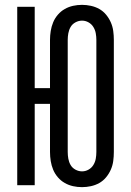

<svg xmlns="http://www.w3.org/2000/svg" viewBox="-20 -763 540 791"><path d="M318 8Q299 8 281 4Q263 0 247 -9Q231 -18 218.5 -32.5Q206 -47 199 -64Q192 -81 189 -99.5Q186 -118 186 -137V-335H123V0H51V-735H123V-400H186V-599Q186 -617 189 -635.5Q192 -654 199 -671Q206 -688 218.5 -702.5Q231 -717 247 -726Q263 -735 281 -739Q299 -743 318 -743Q336 -743 354.5 -739Q373 -735 389 -726Q405 -717 417 -702.5Q429 -688 436.5 -671Q444 -654 446.5 -635.5Q449 -617 449 -599V-137Q449 -118 446.5 -99.5Q444 -81 436.5 -64Q429 -47 417 -32.5Q405 -18 389 -9Q373 0 354.5 4Q336 8 318 8ZM318 -57Q332 -57 344.5 -64Q357 -71 364.5 -83Q372 -95 374.5 -109Q377 -123 377 -137V-599Q377 -612 374.5 -626Q372 -640 364.5 -652Q357 -664 344.5 -671Q332 -678 318 -678Q304 -678 291 -671Q278 -664 271 -652Q264 -640 261.5 -626Q259 -612 259 -599V-137Q259 -123 261.5 -109Q264 -95 271 -83Q278 -71 291 -64Q304 -57 318 -57Z"/></svg>

Font: Iosevka Fixed
Style: Regular
Weight: 400
Monospace: yes
Designer: Belleve Invis
Foundry: Belleve Invis
Version: Version 33.2.4